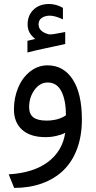

<svg xmlns="http://www.w3.org/2000/svg" viewBox="-20 -669 469 940"><path d="M152.8 -478.5Q134.3 -492.2 124.8 -509.5Q115.2 -526.9 115.2 -549.3Q115.2 -593.8 144 -621.6Q172.9 -649.4 220.2 -649.4Q229 -649.4 238 -648.2Q247.1 -647 255.6 -644.5Q264.2 -642.1 272.2 -638.7Q280.3 -635.3 288.1 -630.4V-574.2Q249 -592.3 224.1 -592.3Q201.2 -592.3 185.1 -581.8Q168.9 -571.3 168.9 -549.3Q168.9 -515.1 216.8 -501.5Q220.2 -500.5 227.5 -500.5Q233.4 -500.5 244.4 -502.2Q255.4 -503.9 271.7 -507.3Q288.1 -510.7 299.3 -512.2V-453.6Q280.3 -449.2 253.2 -443.4Q226.1 -437.5 205.8 -433.3Q185.5 -429.2 160.4 -423.3Q135.3 -417.5 114.3 -412.1V-469.2Q119.6 -470.7 126.7 -472.2Q133.8 -473.6 140.6 -475.3Q147.5 -477.1 152.8 -478.5ZM213.4 -265.1Q175.3 -265.1 148.9 -228.8Q122.6 -192.4 122.6 -144.5Q122.6 -110.8 143.1 -94.7Q163.6 -78.6 208 -78.6Q221.2 -78.6 233.6 -80.1Q246.1 -81.5 255.1 -83.7Q264.2 -85.9 272.2 -88.9Q280.3 -91.8 285.9 -94.7Q291.5 -97.7 295.4 -99.9Q299.3 -102.1 300.8 -103.5L302.7 -105Q302.7 -178.7 280.5 -221.9Q258.3 -265.1 213.4 -265.1ZM212.9 -349.1Q291 -349.1 335.9 -280.3Q380.9 -211.4 380.9 -84Q380.9 -3.4 357.2 60.1Q333.5 123.5 290 165.3Q246.6 207 185.3 229Q124 251 49.3 251L22.5 184.6Q145 177.2 215.8 123.3Q286.6 69.3 299.3 -19.5Q295.4 -17.1 288.1 -13.4Q280.8 -9.8 255.9 -3.7Q231 2.4 203.1 2.4Q128.9 2.4 88.6 -33.4Q48.3 -69.3 48.3 -133.3Q48.3 -190.9 69.1 -240.2Q89.8 -289.6 127.9 -319.3Q166 -349.1 212.9 -349.1Z"/></svg>

Font: Samim FD
Style: FD
Weight: 400
Foundry: DejaVu fonts team - Redesigned by Saber Rastikerdar
Version: Version 4.0.5